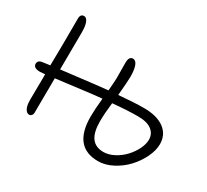

<svg xmlns="http://www.w3.org/2000/svg" viewBox="-150 -995 1342 1242"><g transform="rotate(30 521.0 -374.5)"><path d="M163.1 -27.8Q146 -27.8 133.5 -49.1Q121.1 -70.3 121.1 -115.2Q121.1 -182.1 123 -306.2Q97.2 -303.2 85.9 -303.2Q35.2 -303.2 35.2 -335.9Q35.2 -346.2 42.5 -354.5Q49.8 -362.8 66.9 -365.2Q76.7 -366.7 96.2 -369.4Q115.7 -372.1 123 -373Q126 -509.3 126 -724.1Q126 -758.8 153.8 -758.8Q171.4 -758.8 182.1 -733.6Q192.9 -708.5 192.9 -660.2Q192.9 -559.6 190.9 -381.8Q370.6 -403.8 437 -411.1Q464.8 -414.6 529.8 -420.9Q536.1 -499 536.1 -515.1Q536.1 -538.1 535.6 -577.6Q535.2 -617.2 535.2 -630.9Q535.2 -678.2 564.9 -678.2Q586.9 -678.2 597.9 -648.7Q608.9 -619.1 608.9 -568.8Q608.9 -533.2 599.1 -426.8Q713.4 -437 786.1 -437Q883.3 -437 937.7 -397Q992.2 -356.9 992.2 -285.2Q992.2 -238.8 966.8 -186.3Q941.4 -133.8 901.4 -90.6Q861.3 -47.4 806.9 -18.8Q752.4 9.8 699.2 9.8Q514.2 9.8 514.2 -216.8Q514.2 -267.1 522.9 -355Q509.8 -353.5 484.6 -351.1Q459.5 -348.6 448.2 -347.2Q418.5 -344.2 189.9 -314.9Q188 -118.7 188 -56.2Q188 -44.4 180.7 -36.1Q173.3 -27.8 163.1 -27.8ZM582 -221.2Q582 -138.7 611.1 -98.9Q640.1 -59.1 700.2 -59.1Q738.3 -59.1 778.3 -80.3Q818.4 -101.6 848.1 -133.3Q877.9 -165 897 -203.4Q916 -241.7 916 -274.9Q916 -318.4 882.1 -344.7Q848.1 -371.1 779.8 -371.1Q699.2 -371.1 591.8 -360.8Q582 -276.4 582 -221.2Z"/></g></svg>

Font: Shantell Sans Irregular
Style: Regular
Weight: 300
Designer: Stephen Nixon, Anya Danilova, Shantell Martin
Foundry: Arrow Type
Version: Version 1.006;[9816181b4]